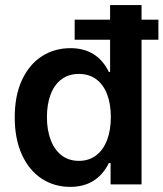

<svg xmlns="http://www.w3.org/2000/svg" viewBox="-20 -727 644 757"><path d="M38.1 -264.6Q38.1 -350.6 66.9 -412.1Q95.7 -473.6 145.5 -505.4Q195.3 -537.1 257.8 -537.1Q363.3 -537.1 409.2 -443.4H414.1V-570.3H274.4V-649.4H414.1V-707H538.1V-649.4H604.5V-570.3H538.1V0H416V-84H409.2Q362.3 9.8 256.8 9.8Q193.8 9.8 144.3 -22.7Q94.7 -55.2 66.4 -117.2Q38.1 -179.2 38.1 -264.6ZM417 -265.6Q417 -316.9 402.3 -355.2Q387.7 -393.6 359.4 -414.6Q331.1 -435.5 291 -435.5Q250.5 -435.5 222.2 -414.1Q193.8 -392.6 179.4 -354Q165 -315.4 165 -265.6Q165 -214.8 179.7 -175.8Q194.3 -136.7 222.7 -114.7Q251 -92.8 291 -92.8Q330.6 -92.8 358.9 -114.3Q387.2 -135.7 402.1 -174.8Q417 -213.9 417 -265.6Z"/></svg>

Font: Pretendard SemiBold
Style: Regular
Weight: 600
Designer: Base glyphs from Inter by Rasmus Andersson; Hangeul glyphs from Noto Sans CJK(Source Han Sans) by Jang Soo-young and Kan
Foundry: Kil Hyung-jin
Version: Version 1.309